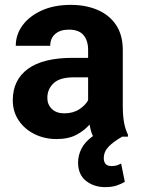

<svg xmlns="http://www.w3.org/2000/svg" viewBox="-20 -558 575 784"><path d="M489.7 184.6Q477.5 191.9 458 199Q438.5 206.1 409.2 206.1Q363.3 206.1 331.1 180.4Q298.8 154.8 298.8 105.5Q298.8 77.1 312.3 49.6Q325.7 22 359.4 -2.4Q350.6 -21 345.7 -49.3Q324.7 -24.9 292 -7.6Q259.3 9.8 211.4 9.8Q161.1 9.8 120.4 -10.7Q79.6 -31.2 55.9 -66.9Q32.2 -102.5 32.2 -148.4Q32.2 -231.4 93.8 -276.6Q155.3 -321.8 276.9 -321.8H339.8V-354.5Q339.8 -392.1 321 -414.6Q302.2 -437 261.2 -437Q225.6 -437 205.3 -419.2Q185.1 -401.4 185.1 -371.1H44.4Q44.4 -416.5 72 -454.3Q99.6 -492.2 150.1 -515.1Q200.7 -538.1 269 -538.1Q330.1 -538.1 378.2 -517.6Q426.3 -497.1 453.9 -456.1Q481.4 -415 481.4 -353.5V-127.4Q481.4 -84 486.8 -56.2Q492.2 -28.3 502.4 -8.3V0H479Q442.4 21 423.1 41.3Q403.8 61.5 403.8 88.4Q403.8 102.1 410.9 111.1Q418 120.1 436 120.1Q449.7 120.1 459 116.7Q468.3 113.3 474.6 109.9ZM242.2 -95.2Q278.3 -95.2 303.7 -111.8Q329.1 -128.4 339.8 -148.9V-242.2H280.8Q224.6 -242.2 199 -218.3Q173.3 -194.3 173.3 -158.2Q173.3 -130.9 191.9 -113Q210.4 -95.2 242.2 -95.2Z"/></svg>

Font: Vazirmatn FD
Style: Bold
Weight: 700
Designer: Saber Rastikerdar
Foundry: Saber Rastikerdar
Version: Version 33.001